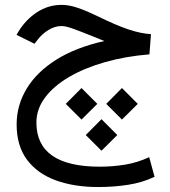

<svg xmlns="http://www.w3.org/2000/svg" viewBox="-20 -437 698 788"><path d="M416 -10.7 480.5 -75.7 545.4 -10.7 480.5 53.7ZM250 -10.7 314.5 -75.7 379.4 -10.7 314.5 53.7ZM332 117.2 396.5 52.2 461.4 117.2 396.5 181.6ZM408.2 -268.6Q398.9 -272.5 391.6 -275.4Q384.3 -278.3 363.8 -286.6Q314.5 -306.6 282.2 -318.4Q250 -330.1 232.9 -330.1Q205.1 -330.1 179 -314Q152.8 -297.9 134.8 -274.4L121.6 -257.3L47.9 -293.9L55.2 -306.6Q85.9 -356.9 132.1 -387Q178.2 -417 233.4 -417Q264.2 -417 301.3 -404.1Q338.4 -391.1 381.3 -370.1Q457 -333 507.3 -316.2Q557.6 -299.3 599.6 -296.9L593.3 -213.9Q495.6 -206.1 411.4 -182.1Q327.1 -158.2 263.7 -121.1Q200.2 -84 164.8 -36.6Q129.4 10.7 129.4 65.9Q129.4 247.1 389.6 247.1Q442.4 247.1 493.2 238.8Q543.9 230.5 592.3 208L614.3 288.6Q565.4 312 506.8 321.3Q448.2 330.6 382.8 330.6Q284.2 330.6 208.7 303Q133.3 275.4 90.8 218.5Q48.3 161.6 48.3 73.7Q48.3 -4.9 89.4 -73Q130.4 -141.1 210.4 -191.7Q290.5 -242.2 408.2 -268.6Z"/></svg>

Font: Vazir
Style: Regular
Weight: 400
Designer: Saber Rastikerdar
Foundry: Saber Rastikerdar
Version: Version 30.0.0